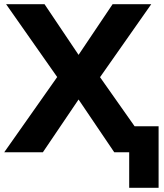

<svg xmlns="http://www.w3.org/2000/svg" viewBox="-24 -725 781 914"><path d="M591 169V0H535V-124H731V169ZM-4 0 272 -392 273 -323 5 -705H188L366 -440H334L512 -705H696L428 -323V-392L704 0H520L334 -275H366L180 0Z"/></svg>

Font: Nunito Sans 10pt ExtraBold
Style: Regular
Weight: 800
Designer: Vernon Adams
Foundry: Vernon Adams
Version: Version 3.101;gftools[0.9.27]